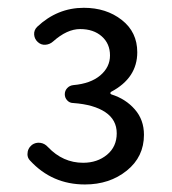

<svg xmlns="http://www.w3.org/2000/svg" viewBox="-20 -910 449 502"><path d="M202.1 -427.7Q116.2 -427.7 58.6 -490.2Q51.8 -497.1 51.8 -506.8Q51.8 -521.5 63.5 -531.2Q73.2 -538.1 85 -536.6Q96.7 -535.2 105.5 -525.4Q144.5 -484.4 197.3 -484.4Q234.4 -484.4 259.8 -505.4Q285.2 -526.4 285.2 -561.5Q285.2 -596.7 255.4 -616.7Q225.6 -636.7 171.9 -640.6Q162.1 -640.6 155.8 -647.5Q149.4 -654.3 149.4 -663.6Q149.4 -672.9 155.8 -679.7Q162.1 -686.5 171.9 -687.5Q216.8 -691.4 242.2 -712.9Q267.6 -734.4 267.6 -765.1Q267.6 -795.9 246.1 -814.9Q224.6 -834 189.5 -834Q155.3 -834 119.1 -801.8Q110.4 -793.9 99.1 -793Q87.9 -792 79.1 -799.8Q70.3 -807.6 69.3 -819.3Q68.4 -831.1 77.1 -839.8Q129.9 -889.6 199.2 -889.6Q257.8 -889.6 298.3 -857.9Q338.9 -826.2 338.9 -773.4Q338.9 -706.1 270.5 -669.9Q268.6 -668.9 268.6 -666.5Q268.6 -664.1 271.5 -663.1Q308.6 -651.4 332.5 -624Q356.4 -596.7 356.4 -557.6Q356.4 -500 311.5 -463.9Q266.6 -427.7 202.1 -427.7Z"/></svg>

Font: Gen Jyuu GothicX Regular
Style: Regular
Weight: 400
Designer: [Source Han Sans]
Ryoko NISHIZUKA  (kana & ideographs); Paul D. Hunt (Latin, Greek & Cyrillic); Wenlong ZHANG  (bopomofo
Version: Version 1.002.20150607